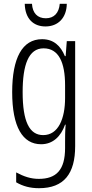

<svg xmlns="http://www.w3.org/2000/svg" viewBox="-20 -748 482 1009"><path d="M331 -728H294C290 -680 264 -652 221 -652C177 -652 151 -679 148 -728H110C112 -649 156 -609 219 -609C286 -609 330 -655 331 -728ZM201 -542C97 -542 44 -443 44 -264C44 -81 99 10 196 10C258 10 300 -31 322 -93H325C322 -57 322 -28 322 -2V30C322 146 275 192 184 192C142 192 106 180 65 158V210C101 231 139 241 185 241C317 241 375 164 375 20V-532H331L325 -453H321C299 -506 263 -542 201 -542ZM209 -494C289 -494 322 -419 322 -300V-233C322 -125 287 -38 207 -38C135 -38 99 -108 99 -264C99 -407 130 -494 209 -494Z"/></svg>

Font: Noto Sans Myanmar UI ExtraCondensed Light
Style: Regular
Weight: 300
Width: 2
Designer: Monotype Design Team
Foundry: Monotype Imaging Inc.
Version: Version 2.103